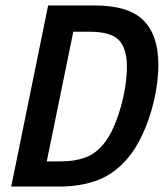

<svg xmlns="http://www.w3.org/2000/svg" viewBox="-20 -682 599 702"><path d="M359 -156Q379 -180 394.5 -215Q410 -250 421 -288.5Q432 -327 438 -366Q444 -405 444 -438Q444 -505 414.5 -535.5Q385 -566 307 -566H248L151 -92H205Q253 -92 291.5 -106Q330 -120 359 -156ZM327 -662Q450 -662 504.5 -607.5Q559 -553 559 -445Q559 -403 551 -354.5Q543 -306 527.5 -258Q512 -210 488.5 -165.5Q465 -121 433 -88Q387 -40 328 -20Q269 0 201 0H21L156 -662Z"/></svg>

Font: Codetta
Style: Bold Italic
Weight: 700
Italic angle: -11°
Designer: Ulrich Proeller
Foundry: PROSA GmbH
Version: Version 2.00;September 29, 2018;FontCreator 11.5.0.2427 64-b